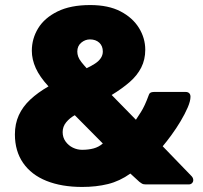

<svg xmlns="http://www.w3.org/2000/svg" viewBox="-20 -730 803 760"><path d="M305 10Q224 10 164 -14Q104 -38 71.5 -85Q39 -132 39 -198Q39 -240 54.5 -274Q70 -308 100 -336Q130 -364 172 -388Q137 -426 121.5 -460.5Q106 -495 106 -529Q106 -577 131 -618Q156 -659 207.5 -684.5Q259 -710 337 -710Q409 -710 457 -685Q505 -660 530 -619.5Q555 -579 555 -533Q555 -494 539 -462.5Q523 -431 493 -405Q463 -379 422 -354L518 -256Q522 -262 537.5 -286Q553 -310 569 -354Q572 -366 589 -366H715Q724 -366 729 -361Q734 -356 734 -347Q734 -330 723 -304.5Q712 -279 695 -250.5Q678 -222 659 -196Q640 -170 624 -151L739 -32Q745 -25 745 -17Q745 -10 740 -5Q735 0 727 0H557Q547 0 541.5 -3.5Q536 -7 532 -10L496 -43Q454 -13 407.5 -1.5Q361 10 305 10ZM305 -137Q330 -137 350.5 -142.5Q371 -148 387 -162L276 -274Q256 -263 242 -246Q228 -229 228 -207Q228 -186 239.5 -170Q251 -154 268.5 -145.5Q286 -137 305 -137ZM323 -460Q342 -469 356.5 -478.5Q371 -488 379 -500Q387 -512 387 -526Q387 -548 373 -561Q359 -574 336 -574Q317 -574 301.5 -561Q286 -548 286 -526Q286 -516 289.5 -506Q293 -496 302 -484.5Q311 -473 323 -460Z"/></svg>

Font: Rubik Light ExtraBold
Style: Regular
Weight: 800
Version: Version 2.104